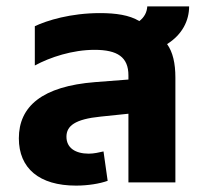

<svg xmlns="http://www.w3.org/2000/svg" viewBox="-20 -571 642 601"><path d="M218 10C255 10 292 4 317 -5L304 -97C291 -94 274 -90 258 -90C216 -90 188 -108 188 -143C188 -177 215 -198 295 -206L382 -215V0H529V-328C529 -373 521 -408 503 -433C551 -463 572 -507 572 -551H441C440 -533 432 -517 416 -505C385 -524 342 -530 293 -530C201 -530 127 -507 89 -489V-366C137 -392 207 -415 276 -415C348 -415 382 -392 382 -335V-322L278 -314C112 -301 39 -238 39 -138C39 -44 103 10 218 10Z"/></svg>

Font: Noto Sans Thai UI
Style: Bold
Weight: 700
Designer: Monotype Design Team
Foundry: Monotype Imaging Inc.
Version: Version 2.000